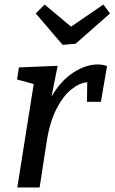

<svg xmlns="http://www.w3.org/2000/svg" viewBox="-20 -823 503 843"><path d="M56 0 128 -454 55 -474 63 -527 233 -534 206 -398Q245 -467 300.5 -503.5Q356 -540 409 -540Q432 -540 450 -533L423 -376H362L363 -462Q328 -459 292 -429.5Q256 -400 228 -345Q200 -290 187 -214L154 0ZM434 -803 463 -764 312 -631 255 -626 137 -764 176 -803 292 -706Z"/></svg>

Font: Bitter Medium
Style: Italic
Weight: 500
Italic angle: -9°
Designer: Sol Matas, and Bitter project Authors
Foundry: Sol Matas
Version: Version 2.001